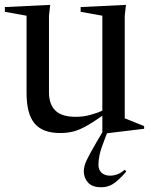

<svg xmlns="http://www.w3.org/2000/svg" viewBox="-24 -536 620 788"><path d="M177 -157.5Q177 -107.5 203.5 -82Q230 -56.5 286.5 -56.5Q317 -56.5 345.2 -64Q373.5 -71.5 396 -82V-471.5L307 -487.5V-507L493 -516L488 -471.5V-50.5L567.5 -18.5V-7.5L415 11L407.5 30.5Q389.5 76 384.8 99Q380 122 380 140.5Q380 160.5 392.8 172.8Q405.5 185 428.5 185Q441 185 455 180.5Q469 176 488.5 160.5L494 168.5Q460.5 206.5 439 219.5Q417.5 232.5 392 232.5Q354.5 232.5 337.2 213.2Q320 194 320 167.5Q320 146.5 331.5 121.8Q343 97 371.5 48.5L396 7V-61Q355 -32 326.2 -16.5Q297.5 -1 273.8 4.5Q250 10 223 10Q150.5 10 117.8 -29.5Q85 -69 85 -154V-471.5L-4 -487.5V-507L182 -516L177 -471.5Z"/></svg>

Font: Newsreader 72pt
Style: Regular
Weight: 400
Designer: Hugues Gentile
Foundry: Production Type
Version: Version 1.003; ttfautohint (v1.8.3)